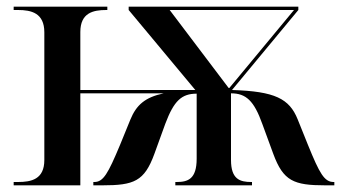

<svg xmlns="http://www.w3.org/2000/svg" viewBox="-20 -556 1026 576"><path d="M21 0H221V-276H471C415 -264 389 -241 371 -197L340 -121C304 -35 290 -10 263 -10H260V0H287C382 0 413 -12 443 -94L476 -185C502 -254 525 -275 570 -275V-80C570 -19 544 -10 510 -10H506V0H736V-10H734C700 -10 673 -18 673 -76V-276C718 -276 742 -254 767 -184L800 -94C830 -13 861 0 956 0H983V-10H981C953 -10 939 -35 904 -121L873 -198C848 -260 805 -282 676 -286L875 -526V-536H366V-526L566 -286H221V-460C221 -518 260 -526 299 -526H302V-536H21V-526H34C74 -526 113 -517 113 -459V-76C113 -18 74 -10 34 -10H21ZM666 -292 489 -526H862L668 -292Z"/></svg>

Font: Noto Serif Display Medium
Style: Regular
Weight: 500
Designer: Monotype Design Team
Foundry: Monotype Imaging Inc.
Version: Version 2.009